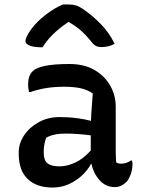

<svg xmlns="http://www.w3.org/2000/svg" viewBox="-20 -831 640 861"><path d="M499 -353V-152Q499 -139 499.5 -127Q500 -115 501 -103Q510 -97 523 -97Q534 -97 545.5 -100.5Q557 -104 566 -111H572Q573 -107 573.5 -103Q574 -99 574 -94Q574 -71 566 -49Q558 -27 547 -15Q523 8 495 8Q454 8 426.5 -23Q399 -54 390 -96H388Q374 -69 348.5 -45Q323 -21 289.5 -5.5Q256 10 216 10Q144 10 104 -28.5Q64 -67 64 -141V-147Q64 -188 88 -224Q112 -260 153.5 -283Q195 -306 247 -306Q289 -306 326 -301Q363 -296 388 -289Q389 -322 391.5 -351Q394 -380 396 -412Q371 -429 340.5 -435.5Q310 -442 268 -442Q224 -442 187 -436Q150 -430 116 -418H110Q109 -426 107.5 -434.5Q106 -443 106 -453Q106 -471 111 -486.5Q116 -502 127 -512Q159 -544 291 -544Q358 -544 404 -517Q450 -490 474.5 -446.5Q499 -403 499 -353ZM176 -146Q176 -113 192.5 -99Q209 -85 247 -85Q280 -85 316.5 -101.5Q353 -118 387 -156V-224Q358 -228 329 -230Q300 -232 274 -232Q218 -232 187 -213Q182 -199 179 -183.5Q176 -168 176 -149ZM262 -811H286Q306 -811 321.5 -806.5Q337 -802 364 -782Q398 -758 433.5 -721.5Q469 -685 494 -635Q471 -620 435 -620Q418 -620 407.5 -626.5Q397 -633 383 -652Q366 -673 345 -692Q324 -711 289 -732H286Q242 -702 214.5 -674Q187 -646 171 -619H165Q130 -619 112 -627Q94 -635 94 -646Q94 -654 100 -667.5Q106 -681 120 -700Q145 -734 184.5 -764.5Q224 -795 262 -811Z"/></svg>

Font: Recursive Sn Csl St Med
Style: Regular
Weight: 500
Version: Version 1.079;hotconv 1.0.112;makeotfexe 2.5.65598; ttfautoh